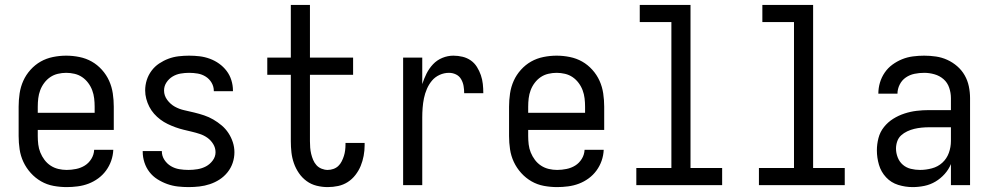

<svg xmlns="http://www.w3.org/2000/svg" viewBox="-20 -755 4040 783"><path d="M252 8Q225 8 198 3Q171 -2 147.5 -15.5Q124 -29 105.5 -49.5Q87 -70 75.5 -94.5Q64 -119 60 -146Q56 -173 56 -200V-320Q56 -347 60 -374Q64 -401 75 -425.5Q86 -450 104.5 -470.5Q123 -491 146 -504Q169 -517 196 -522.5Q223 -528 250 -528Q277 -528 304 -522.5Q331 -517 354 -504Q377 -491 395.5 -470.5Q414 -450 425 -425.5Q436 -401 440 -374Q444 -347 444 -320V-225H134V-200Q134 -183 136 -166Q138 -149 144.5 -133Q151 -117 161.5 -103Q172 -89 186.5 -79.5Q201 -70 218 -66Q235 -62 252 -62Q271 -62 290.5 -66Q310 -70 326 -80Q342 -90 352.5 -107Q363 -124 364 -144H442Q441 -121 433.5 -99.5Q426 -78 412.5 -59.5Q399 -41 380.5 -27.5Q362 -14 341 -6Q320 2 297 5Q274 8 252 8ZM366 -295V-320Q366 -337 364 -354Q362 -371 356 -387Q350 -403 339.5 -417Q329 -431 315 -440.5Q301 -450 284 -454Q267 -458 250 -458Q233 -458 216 -454Q199 -450 185 -440.5Q171 -431 160.5 -417Q150 -403 144 -387Q138 -371 136 -354Q134 -337 134 -320V-295Z M749 8Q727 8 705 5.5Q683 3 662 -4.5Q641 -12 622 -24Q603 -36 589.5 -53.5Q576 -71 569 -92.5Q562 -114 562 -136V-139H640V-138Q640 -119 650.5 -103Q661 -87 677 -77.5Q693 -68 711.5 -65Q730 -62 749 -62Q767 -62 785.5 -65Q804 -68 820 -76.5Q836 -85 847.5 -100.5Q859 -116 859 -134Q859 -152 849.5 -167.5Q840 -183 826 -193Q812 -203 795.5 -208.5Q779 -214 762 -218Q745 -222 728.5 -226Q712 -230 695.5 -236Q679 -242 663.5 -249.5Q648 -257 634 -267.5Q620 -278 608.5 -291Q597 -304 589 -319.5Q581 -335 576.5 -352Q572 -369 572 -386Q572 -408 578.5 -428.5Q585 -449 598 -466.5Q611 -484 629 -496Q647 -508 667 -515.5Q687 -523 708.5 -525.5Q730 -528 751 -528Q773 -528 794 -525.5Q815 -523 835.5 -515.5Q856 -508 873.5 -495.5Q891 -483 904 -466Q917 -449 923.5 -428Q930 -407 930 -386V-383H852V-384Q852 -402 843 -417.5Q834 -433 819 -442.5Q804 -452 786.5 -455Q769 -458 751 -458Q734 -458 716.5 -455Q699 -452 684 -443Q669 -434 659 -419Q649 -404 649 -386Q649 -365 662 -347.5Q675 -330 693 -320Q711 -310 731.5 -305.5Q752 -301 772.5 -296Q793 -291 812.5 -284.5Q832 -278 850 -267.5Q868 -257 884 -243.5Q900 -230 911.5 -212.5Q923 -195 929.5 -175Q936 -155 936 -134Q936 -112 929 -91Q922 -70 908 -52.5Q894 -35 875.5 -23Q857 -11 836 -4Q815 3 793 5.5Q771 8 749 8Z M1316 8Q1294 8 1271.5 2.5Q1249 -3 1230.5 -16.5Q1212 -30 1199 -49Q1186 -68 1178.5 -89.5Q1171 -111 1168.5 -133.5Q1166 -156 1166 -179V-450H1070V-520H1166V-735H1244V-520H1420V-450H1244V-179Q1244 -166 1245 -153Q1246 -140 1249 -127.5Q1252 -115 1257 -103Q1262 -91 1270.5 -81.5Q1279 -72 1291.5 -67Q1304 -62 1316 -62Q1328 -62 1339.5 -66Q1351 -70 1359.5 -78Q1368 -86 1373.5 -97Q1379 -108 1382.5 -119Q1386 -130 1387.5 -142Q1389 -154 1389 -166V-172H1467V-162Q1467 -141 1463 -119.5Q1459 -98 1451 -78.5Q1443 -59 1429.5 -41.5Q1416 -24 1398 -12.5Q1380 -1 1359 3.5Q1338 8 1316 8Z M1624 0V-520H1702V-412Q1709 -434 1719.5 -455Q1730 -476 1746 -493Q1762 -510 1784 -519Q1806 -528 1829 -528Q1848 -528 1866.5 -523.5Q1885 -519 1900 -508.5Q1915 -498 1925 -482Q1935 -466 1941 -448.5Q1947 -431 1949 -412.5Q1951 -394 1951 -375H1873Q1873 -390 1870.5 -404.5Q1868 -419 1860.5 -432Q1853 -445 1839.5 -451.5Q1826 -458 1811 -458Q1791 -458 1772.5 -449.5Q1754 -441 1741.5 -426Q1729 -411 1721 -392.5Q1713 -374 1709 -354.5Q1705 -335 1703.5 -315Q1702 -295 1702 -276V0Z M2252 8Q2225 8 2198 3Q2171 -2 2147.5 -15.5Q2124 -29 2105.5 -49.5Q2087 -70 2075.5 -94.5Q2064 -119 2060 -146Q2056 -173 2056 -200V-320Q2056 -347 2060 -374Q2064 -401 2075 -425.5Q2086 -450 2104.5 -470.5Q2123 -491 2146 -504Q2169 -517 2196 -522.5Q2223 -528 2250 -528Q2277 -528 2304 -522.5Q2331 -517 2354 -504Q2377 -491 2395.5 -470.5Q2414 -450 2425 -425.5Q2436 -401 2440 -374Q2444 -347 2444 -320V-225H2134V-200Q2134 -183 2136 -166Q2138 -149 2144.5 -133Q2151 -117 2161.5 -103Q2172 -89 2186.5 -79.5Q2201 -70 2218 -66Q2235 -62 2252 -62Q2271 -62 2290.5 -66Q2310 -70 2326 -80Q2342 -90 2352.5 -107Q2363 -124 2364 -144H2442Q2441 -121 2433.5 -99.5Q2426 -78 2412.5 -59.5Q2399 -41 2380.5 -27.5Q2362 -14 2341 -6Q2320 2 2297 5Q2274 8 2252 8ZM2366 -295V-320Q2366 -337 2364 -354Q2362 -371 2356 -387Q2350 -403 2339.5 -417Q2329 -431 2315 -440.5Q2301 -450 2284 -454Q2267 -458 2250 -458Q2233 -458 2216 -454Q2199 -450 2185 -440.5Q2171 -431 2160.5 -417Q2150 -403 2144 -387Q2138 -371 2136 -354Q2134 -337 2134 -320V-295Z M2575 0V-70H2718V-665H2589V-735H2796V-70H2925V0Z M3075 0V-70H3218V-665H3089V-735H3296V-70H3425V0Z M3702 8Q3672 8 3643 -1Q3614 -10 3593.5 -32Q3573 -54 3564.5 -83Q3556 -112 3556 -142Q3556 -167 3562.5 -192Q3569 -217 3585 -237Q3601 -257 3622.5 -270.5Q3644 -284 3668.5 -292Q3693 -300 3718 -303Q3743 -306 3769 -306H3858V-355Q3858 -376 3851 -397Q3844 -418 3828 -432Q3812 -446 3791 -452Q3770 -458 3749 -458Q3729 -458 3709.5 -454Q3690 -450 3674 -439Q3658 -428 3649 -410Q3640 -392 3640 -373H3562Q3562 -396 3568.5 -418Q3575 -440 3588 -459Q3601 -478 3619.5 -491.5Q3638 -505 3659 -513.5Q3680 -522 3703 -525Q3726 -528 3749 -528Q3773 -528 3797 -524.5Q3821 -521 3843 -511Q3865 -501 3883.5 -485Q3902 -469 3914 -448Q3926 -427 3931 -403Q3936 -379 3936 -355V0H3858V-86Q3849 -64 3832.5 -45.5Q3816 -27 3795 -14.5Q3774 -2 3750 3Q3726 8 3702 8ZM3732 -62Q3756 -62 3780.5 -68.5Q3805 -75 3823 -91.5Q3841 -108 3849.5 -131.5Q3858 -155 3858 -180V-236H3769Q3754 -236 3738.5 -234.5Q3723 -233 3708.5 -229.5Q3694 -226 3680 -219.5Q3666 -213 3655 -203Q3644 -193 3639 -178.5Q3634 -164 3634 -149Q3634 -131 3641 -113Q3648 -95 3662 -83Q3676 -71 3694.5 -66.5Q3713 -62 3732 -62Z"/></svg>

Font: Iosevka NFM
Style: Regular
Weight: 400
Monospace: yes
Designer: Belleve Invis
Foundry: Belleve Invis
Version: Version 29.0.4; ttfautohint (v1.8.4);Nerd Fonts 3.3.0